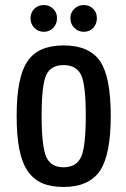

<svg xmlns="http://www.w3.org/2000/svg" viewBox="-20 -731 499 761"><path d="M46 -272Q46 -426 89 -488Q131 -551 232 -551Q334 -551 377 -488Q419 -425 419 -272Q419 -120 377 -55Q333 10 232 10Q181 10 146 -5.5Q111 -21 88.5 -55Q66 -89 56 -142.5Q46 -196 46 -272ZM145 -272Q145 -152 163 -110Q181 -68 232 -68Q283 -68 302 -110Q320 -152 320 -272Q320 -393 302 -433Q283 -473 232 -473Q181 -473 163 -433Q145 -393 145 -272ZM154 -605Q131 -605 116 -620.5Q101 -636 101 -659Q101 -681 116 -696Q131 -711 154 -711Q176 -711 191 -696Q206 -681 206 -659Q206 -636 191 -620.5Q176 -605 154 -605ZM312 -605Q290 -605 274.5 -620.5Q259 -636 259 -659Q259 -681 274.5 -696Q290 -711 312 -711Q335 -711 349.5 -696Q364 -681 364 -659Q364 -636 349.5 -620.5Q335 -605 312 -605Z"/></svg>

Font: Medium
Style: Regular
Weight: 500
Designer: Fernando Haro
Foundry: deFharo
Version: Version 1.787